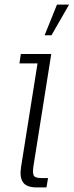

<svg xmlns="http://www.w3.org/2000/svg" viewBox="-20 -819 322 839"><path d="M141 0Q96 0 80.5 -22.5Q65 -45 72 -89L144 -542H65L71 -583H204L126 -92Q122 -65 127 -53Q132 -41 160 -41H190L183 0ZM175 -665 229 -799H282L205 -665Z"/></svg>

Font: Rokkitt SemiBold Light
Style: Italic
Weight: 300
Italic angle: -9°
Version: Version 3.103